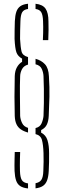

<svg xmlns="http://www.w3.org/2000/svg" viewBox="-20 -824 348 1048"><path d="M133 -100.5Q109.5 -107 93.8 -117.8Q78 -128.5 69.8 -146.2Q61.5 -164 60.5 -191Q59 -245.5 59 -296.2Q59 -347 60.5 -408.5Q61.5 -438 72.8 -457.5Q84 -477 100.5 -486.5V-504Q77 -517 69.5 -538.5Q62 -560 59.5 -611.5Q59 -631 59.8 -660Q60.5 -689 61 -708.5Q62.5 -740 69.2 -759.8Q76 -779.5 91.2 -790.2Q106.5 -801 133 -803.5V-775Q110 -772 101.2 -757.2Q92.5 -742.5 91.5 -708.5Q91 -688 90 -658.8Q89 -629.5 89.5 -611.5Q92 -566.5 97.5 -543.5Q103 -520.5 133 -512.5V-471.5Q110 -465 100.2 -446.5Q90.5 -428 90 -408.5Q88 -361 88.8 -300.2Q89.5 -239.5 90 -191Q91.5 -171 100.8 -152Q110 -133 133 -126ZM214 -605Q215 -625.5 215.5 -643.8Q216 -662 215.8 -678Q215.5 -694 215 -708.5Q214 -742 205.2 -757Q196.5 -772 174 -775V-803.5Q213 -799.5 228.8 -776.5Q244.5 -753.5 244.5 -707Q245 -686 245 -661.2Q245 -636.5 243.5 -605ZM174 204V176Q196.5 172 206 157.2Q215.5 142.5 216.5 109.5Q217.5 86.5 218 58.8Q218.5 31 217.5 11.5Q216 -34 209 -59.8Q202 -85.5 174 -92V-125Q198 -130.5 206.8 -150.5Q215.5 -170.5 217.5 -191Q219 -223.5 219.5 -261.8Q220 -300 219.5 -338.2Q219 -376.5 217.5 -408.5Q216.5 -429 207.8 -448.2Q199 -467.5 174 -473V-503Q205 -495 225 -473.8Q245 -452.5 247 -408Q251 -346.5 249.8 -295.8Q248.5 -245 246 -191Q244.5 -161.5 235.2 -143Q226 -124.5 204.5 -114V-100Q230.5 -87 239.2 -58.5Q248 -30 248 12Q248 33 247.8 60.8Q247.5 88.5 246 109.5Q244.5 140 237.2 160Q230 180 214.8 190.5Q199.5 201 174 204ZM133 204.5Q106 202 90.2 191.5Q74.5 181 67.8 160.8Q61 140.5 59.5 109.5Q59 95.5 59 79Q59 62.5 59.5 44Q60 25.5 60.5 5.5H90Q89 26.5 88.8 44.5Q88.5 62.5 88.5 78.5Q88.5 94.5 89 109.5Q90 144 99.2 159Q108.5 174 133 177Z"/></svg>

Font: Big Shoulders Stencil Display ExtraLight
Style: Regular
Weight: 250
Designer: Patric King
Foundry: XO Type Co
Version: Version 2.001